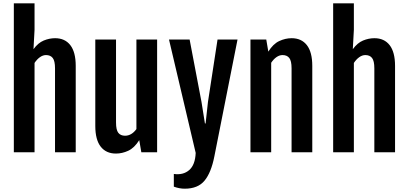

<svg xmlns="http://www.w3.org/2000/svg" viewBox="-20 -908 2438 1145"><path d="M62.5 -888.2H186V-730L179.7 -614.7Q207 -652.3 240.7 -666.3Q274.4 -680.2 308.6 -680.2Q367.2 -680.2 399.4 -638.7Q431.6 -597.2 431.6 -515.1V0H308.1V-500.5Q308.1 -544.9 294.4 -562.3Q280.8 -579.6 254.4 -579.6Q235.8 -579.6 218 -566.9Q200.2 -554.2 186 -532.7V0H62.5Z M548.3 -672.4H671.9V-177.7Q671.9 -133.3 685.5 -116Q699.2 -98.6 725.6 -98.6Q764.6 -98.6 793.5 -138.2V-672.4H917V0H822.8L810.5 -71.8H810.1Q781.2 -25.9 744.9 -9Q708.5 7.8 671.4 7.8Q612.8 7.8 580.6 -33.4Q548.3 -74.7 548.3 -157.2Z M1016.6 129.4Q1072.8 137.2 1108.4 106.2Q1144 75.2 1147 3.9L987.8 -672.4H1110.8L1181.6 -300.3L1202.1 -171.9H1206.1L1220.2 -300.3L1277.3 -672.4H1396.5L1258.3 24.9Q1239.3 121.6 1199.7 169.4Q1160.2 217.3 1081.5 217.3Q1049.8 217.3 1016.6 205.1Z M1473.6 -672.4H1567.9L1580.1 -600.6V-600.1Q1608.9 -646.5 1645.5 -663.3Q1682.1 -680.2 1719.2 -680.2Q1777.8 -680.2 1810.1 -638.7Q1842.3 -597.2 1842.3 -515.1V0H1718.8V-500.5Q1718.8 -544.9 1705.1 -562.3Q1691.4 -579.6 1665 -579.6Q1646.5 -579.6 1628.9 -567.4Q1611.3 -555.2 1597.2 -533.7V0H1473.6Z M1966.8 -888.2H2090.3V-730L2084 -614.7Q2111.3 -652.3 2145 -666.3Q2178.7 -680.2 2212.9 -680.2Q2271.5 -680.2 2303.7 -638.7Q2335.9 -597.2 2335.9 -515.1V0H2212.4V-500.5Q2212.4 -544.9 2198.7 -562.3Q2185.1 -579.6 2158.7 -579.6Q2140.1 -579.6 2122.3 -566.9Q2104.5 -554.2 2090.3 -532.7V0H1966.8Z"/></svg>

Font: Fjalla One
Style: Regular
Weight: 400
Designer: Irina Smirnova, Eben Sorkin
Foundry: Sorkin Type
Version: Version 1.002; ttfautohint (v1.8.4.7-5d5b);gftools[0.9.25]